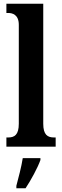

<svg xmlns="http://www.w3.org/2000/svg" viewBox="-20 -780 330 1021"><path d="M14 0H276V-49H267C233 -49 210 -63 210 -122V-760H14V-711H24C45 -711 80 -703 80 -648V-122C80 -63 57 -49 24 -49H14ZM67 208V221H116C144 179 180 113 195 71V61H101C94 107 78 166 67 208Z"/></svg>

Font: Noto Serif Bengali ExtraCondensed
Style: Regular
Weight: 400
Width: 2
Designer: Juan Bruce, Universal Thirst, Indian Type Foundry and the Monotype Design Team.
Foundry: Monotype Imaging Inc.
Version: Version 2.003